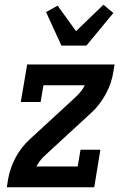

<svg xmlns="http://www.w3.org/2000/svg" viewBox="-20 -793 540 813"><path d="M9 0 14 -33Q18 -56 26 -79.5Q34 -103 45.5 -125Q57 -147 73 -167.5Q89 -188 108 -205L298 -380Q310 -391 321 -404Q332 -417 339 -432H164L152 -361H68L95 -520H465L460 -488Q456 -464 448 -440.5Q440 -417 428 -395Q416 -373 400.5 -352.5Q385 -332 366 -315L176 -140Q163 -129 152.5 -116Q142 -103 134 -88H309L321 -159H405L379 0ZM240 -600 175 -742 224 -769 302 -661 418 -773 460 -738 346 -600Z"/></svg>

Font: Iosevka Curly Slab Semibold
Style: Italic
Weight: 600
Italic angle: -9°
Monospace: yes
Designer: Belleve Invis
Foundry: Belleve Invis
Version: Version 22.1.2; ttfautohint (v1.8.4)